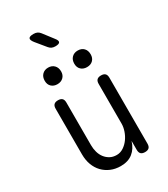

<svg xmlns="http://www.w3.org/2000/svg" viewBox="-242 -1118 1084 1237"><g transform="rotate(-30 300.0 -499.5)"><path d="M420 -224V-520Q420 -541 430 -550.5Q440 -560 460 -560Q480 -560 490 -550.5Q500 -541 500 -520V-30Q500 -9 490 0.5Q480 10 460 10Q440 10 430 0.5Q420 -9 420 -30V-96Q405 -46 370 -18Q335 10 280 10Q240 10 207 -4Q174 -18 150 -43Q126 -68 113 -103Q100 -138 100 -181V-520Q100 -541 110 -550.5Q120 -560 140 -560Q160 -560 170 -550.5Q180 -541 180 -520V-203Q180 -176 187 -151Q194 -126 208.5 -107Q223 -88 244 -76.5Q265 -65 293 -65Q320 -65 343.5 -80.5Q367 -96 384 -119.5Q401 -143 410.5 -171Q420 -199 420 -224ZM410 -651Q383 -651 366 -667Q349 -683 349 -711Q349 -740 366 -757Q383 -774 410 -774Q438 -774 454.5 -757Q471 -740 471 -711Q471 -684 454.5 -667.5Q438 -651 410 -651ZM190 -651Q163 -651 146 -667Q129 -683 129 -711Q129 -740 146 -757Q163 -774 190 -774Q217 -774 234 -757Q251 -740 251 -711Q251 -684 234 -667.5Q217 -651 190 -651ZM254 -890 195 -962Q176 -986 181.5 -997.5Q187 -1009 217 -1009Q233 -1009 244.5 -1003.5Q256 -998 265 -986L321 -913Q339 -891 333.5 -880Q328 -869 300 -869Q285 -869 274 -874Q263 -879 254 -890Z"/></g></svg>

Font: Maple Mono Light
Style: Regular
Weight: 300
Monospace: yes
Designer: subframe7536
Version: Version 7.000